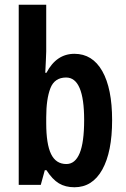

<svg xmlns="http://www.w3.org/2000/svg" viewBox="-20 -780 531 810"><path d="M175 -563Q175 -547 173.5 -524.5Q172 -502 171 -473H176Q218 -553 294 -553Q370 -553 411.5 -480Q453 -407 453 -273Q453 -139 411.5 -64.5Q370 10 294 10Q256 10 228.5 -6.5Q201 -23 176 -62H169L152 0H59V-760H175ZM259 -453Q210 -453 192.5 -407.5Q175 -362 175 -285V-261Q175 -172 195.5 -130Q216 -88 260 -88Q297 -88 316 -133.5Q335 -179 335 -274Q335 -453 259 -453Z"/></svg>

Font: Noto Sans Bengali ExtraCondensed SemiBold
Style: Regular
Weight: 600
Width: 2
Designer: Joana Ranito - Universal Thirst; Jelle Bosma - Monotype Design Team
Foundry: Universal Thirst ehf.
Version: Version 3.000; ttfautohint (v1.8.4.7-5d5b)